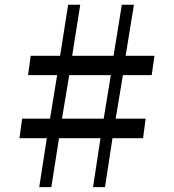

<svg xmlns="http://www.w3.org/2000/svg" viewBox="-20 -790 734 810"><path d="M177.5 -207H62L73.5 -289.5H191L221 -473H98.5L109.5 -554.5H233.5L267.5 -770H318.5L284.5 -554.5H459L494 -770H545L510 -554.5H631.5L620 -473H498.5L468 -289.5H594.5L583.5 -207H454.5L423 -0.5H372.5L404 -207H229L196.5 -0.5H145.5ZM417.5 -289.5 447.5 -473H272L241.5 -289.5Z"/></svg>

Font: Merriweather 60pt SemiBold
Style: Regular
Weight: 600
Version: Version 2.100